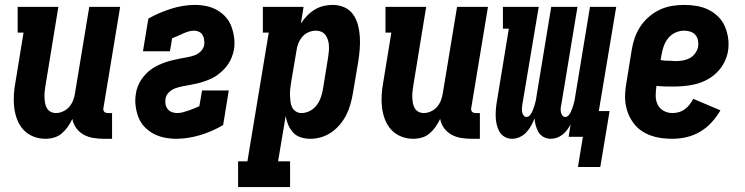

<svg xmlns="http://www.w3.org/2000/svg" viewBox="-20 -558 3040 783"><path d="M165 8Q139 8 115.5 -1.5Q92 -11 75.5 -29Q59 -47 50 -70.5Q41 -94 38 -119Q35 -144 36.5 -170.5Q38 -197 43 -223L76 -425H52V-530H218L165 -206Q163 -195 162 -183Q161 -171 161.5 -159.5Q162 -148 164 -137Q166 -126 171.5 -116.5Q177 -107 187 -102Q197 -97 208 -97Q223 -97 238 -104Q253 -111 263 -123Q273 -135 278.5 -149.5Q284 -164 286 -179L344 -530H470L402 -119Q401 -114 401.5 -110Q402 -106 404.5 -103Q407 -100 411 -98.5Q415 -97 420 -97H437V8H402Q381 8 360 4.5Q339 1 321 -9Q303 -19 291 -35.5Q279 -52 275 -73Q267 -56 256.5 -41Q246 -26 232 -14Q218 -2 200.5 3Q183 8 165 8Z M699 8Q674 8 650 3Q626 -2 605.5 -13Q585 -24 569 -41Q553 -58 544.5 -80Q536 -102 533 -126.5Q530 -151 534 -175Q536 -190 541.5 -204.5Q547 -219 555.5 -232Q564 -245 575 -256.5Q586 -268 599 -277Q612 -286 626 -292.5Q640 -299 654.5 -304Q669 -309 684 -312.5Q699 -316 713.5 -319Q728 -322 743 -324.5Q758 -327 772.5 -332Q787 -337 798.5 -348.5Q810 -360 813 -375Q814 -386 812.5 -396.5Q811 -407 806 -415.5Q801 -424 791.5 -428.5Q782 -433 772 -433Q760 -433 748.5 -429.5Q737 -426 726 -421Q715 -416 704 -411Q693 -406 682 -402L673 -349H563L585 -482Q607 -495 631 -505Q655 -515 678.5 -522.5Q702 -530 726.5 -534Q751 -538 775 -538Q799 -538 822.5 -533Q846 -528 866 -516.5Q886 -505 901 -488Q916 -471 924 -449Q932 -427 935 -403Q938 -379 934 -355Q931 -340 925.5 -325.5Q920 -311 911.5 -298Q903 -285 892 -274Q881 -263 868.5 -253.5Q856 -244 842 -237.5Q828 -231 813 -226Q798 -221 783.5 -217.5Q769 -214 754 -211.5Q739 -209 724 -206Q709 -203 695 -198Q681 -193 669 -181.5Q657 -170 655 -155Q653 -144 655 -133Q657 -122 663.5 -113.5Q670 -105 680.5 -101Q691 -97 702 -97Q714 -97 725.5 -100Q737 -103 748.5 -107Q760 -111 771 -115.5Q782 -120 793 -125L804 -189H913L890 -48Q868 -35 844 -24.5Q820 -14 796.5 -7Q773 0 748 4Q723 8 699 8Z M951 205V100H989L1076 -425H1052V-530H1218L1207 -462Q1218 -479 1232 -493.5Q1246 -508 1263 -518.5Q1280 -529 1299 -533.5Q1318 -538 1337 -538Q1362 -538 1384.5 -528Q1407 -518 1420.5 -498.5Q1434 -479 1440 -455.5Q1446 -432 1447.5 -407.5Q1449 -383 1447 -357.5Q1445 -332 1441 -307L1419 -177Q1415 -154 1409 -132.5Q1403 -111 1392.5 -90Q1382 -69 1366.5 -50.5Q1351 -32 1331.5 -18.5Q1312 -5 1290 1.5Q1268 8 1245 8Q1225 8 1206.5 2Q1188 -4 1175.5 -17.5Q1163 -31 1155.5 -48.5Q1148 -66 1145 -85L1114 100H1163V205ZM1209 -97Q1227 -97 1243.5 -105.5Q1260 -114 1271 -128.5Q1282 -143 1288 -160Q1294 -177 1297 -194L1318 -324Q1320 -336 1321 -348Q1322 -360 1321.5 -371.5Q1321 -383 1317.5 -394.5Q1314 -406 1307.5 -415Q1301 -424 1290.5 -428.5Q1280 -433 1268 -433Q1253 -433 1238 -426.5Q1223 -420 1212.5 -407.5Q1202 -395 1196.5 -380.5Q1191 -366 1189 -351L1167 -221Q1165 -208 1163.5 -195Q1162 -182 1162.5 -169.5Q1163 -157 1164.5 -144.5Q1166 -132 1171 -121Q1176 -110 1186.5 -103.5Q1197 -97 1209 -97Z M1665 8Q1639 8 1615.5 -1.5Q1592 -11 1575.5 -29Q1559 -47 1550 -70.5Q1541 -94 1538 -119Q1535 -144 1536.5 -170.5Q1538 -197 1543 -223L1576 -425H1552V-530H1718L1665 -206Q1663 -195 1662 -183Q1661 -171 1661.5 -159.5Q1662 -148 1664 -137Q1666 -126 1671.5 -116.5Q1677 -107 1687 -102Q1697 -97 1708 -97Q1723 -97 1738 -104Q1753 -111 1763 -123Q1773 -135 1778.5 -149.5Q1784 -164 1786 -179L1844 -530H1970L1902 -119Q1901 -114 1901.5 -110Q1902 -106 1904.5 -103Q1907 -100 1911 -98.5Q1915 -97 1920 -97H1937V8H1902Q1881 8 1860 4.5Q1839 1 1821 -9Q1803 -19 1791 -35.5Q1779 -52 1775 -73Q1767 -56 1756.5 -41Q1746 -26 1732 -14Q1718 -2 1700.5 3Q1683 8 1665 8Z M2428 123H2337L2357 0H2299L2307 -51Q2301 -39 2293 -28.5Q2285 -18 2274.5 -9.5Q2264 -1 2251.5 3.5Q2239 8 2226 8Q2211 8 2197.5 1Q2184 -6 2176.5 -18.5Q2169 -31 2165 -45.5Q2161 -60 2160 -75Q2154 -60 2146 -45.5Q2138 -31 2126.5 -18.5Q2115 -6 2099.5 1Q2084 8 2068 8Q2052 8 2038 0Q2024 -8 2016.5 -21.5Q2009 -35 2005.5 -50.5Q2002 -66 2001.5 -82Q2001 -98 2002.5 -115Q2004 -132 2007 -148L2055 -441H2031V-530H2177L2110 -131Q2109 -123 2108.5 -115.5Q2108 -108 2109.5 -100.5Q2111 -93 2115.5 -87Q2120 -81 2127 -81Q2135 -81 2141 -88Q2147 -95 2150.5 -103Q2154 -111 2156.5 -118.5Q2159 -126 2161.5 -134Q2164 -142 2165.5 -150Q2167 -158 2168 -166L2228 -530H2335L2269 -131Q2267 -123 2266.5 -115.5Q2266 -108 2267.5 -100.5Q2269 -93 2273.5 -87Q2278 -81 2285 -81Q2293 -81 2299 -88Q2305 -95 2308.5 -103Q2312 -111 2314.5 -118.5Q2317 -126 2319.5 -134Q2322 -142 2323.5 -150Q2325 -158 2326 -166L2386 -530H2493L2422 -105H2466Z M2722 8Q2699 8 2676.5 5Q2654 2 2633.5 -5.5Q2613 -13 2595.5 -25Q2578 -37 2565 -54Q2552 -71 2543.5 -91Q2535 -111 2531.5 -133Q2528 -155 2529.5 -178Q2531 -201 2535 -223L2556 -353Q2560 -379 2568.5 -403.5Q2577 -428 2591.5 -450Q2606 -472 2627 -490Q2648 -508 2672 -519Q2696 -530 2721.5 -534Q2747 -538 2771 -538Q2797 -538 2822.5 -533.5Q2848 -529 2870 -518Q2892 -507 2909.5 -489.5Q2927 -472 2936.5 -449.5Q2946 -427 2949.5 -401.5Q2953 -376 2949 -350Q2945 -326 2933.5 -303.5Q2922 -281 2904 -263Q2886 -245 2863.5 -233Q2841 -221 2817 -215Q2793 -209 2769 -207Q2745 -205 2722 -205Q2705 -205 2689 -205.5Q2673 -206 2657 -208V-206Q2654 -187 2654 -167.5Q2654 -148 2662 -131.5Q2670 -115 2686.5 -106Q2703 -97 2722 -97Q2735 -97 2748 -100.5Q2761 -104 2772.5 -112.5Q2784 -121 2792.5 -132Q2801 -143 2807 -155L2918 -108Q2903 -82 2882 -59Q2861 -36 2834.5 -20.5Q2808 -5 2779 1.5Q2750 8 2722 8ZM2737 -309Q2751 -309 2765.5 -311.5Q2780 -314 2793 -321Q2806 -328 2815 -340.5Q2824 -353 2827 -367Q2829 -380 2826.5 -393Q2824 -406 2816 -415.5Q2808 -425 2795.5 -429Q2783 -433 2770 -433Q2753 -433 2735.5 -425.5Q2718 -418 2706 -403.5Q2694 -389 2687.5 -371.5Q2681 -354 2678 -336L2674 -313Q2685 -311 2696.5 -310.5Q2708 -310 2719 -310Q2719 -310 2719 -310Q2719 -310 2719 -310Q2724 -309 2728.5 -309Q2733 -309 2737 -309Z"/></svg>

Font: Iosevka Slab Extrabold
Style: Italic
Weight: 800
Italic angle: -9°
Monospace: yes
Designer: Belleve Invis
Foundry: Belleve Invis
Version: Version 11.1.0; ttfautohint (v1.8.3)